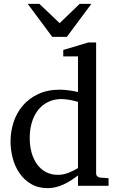

<svg xmlns="http://www.w3.org/2000/svg" viewBox="-20 -955 604 987"><path d="M380.9 -431.2Q374.5 -433.1 364.5 -435.8Q354.5 -438.5 343 -440.7Q331.5 -442.9 319.1 -444.3Q306.6 -445.8 295.9 -445.8Q258.8 -445.8 228.5 -431.4Q198.2 -417 177 -390.9Q155.8 -364.7 144.3 -327.6Q132.8 -290.5 132.8 -245.1Q132.8 -204.1 142.6 -169.7Q152.3 -135.3 170.9 -109.9Q189.5 -84.5 216.3 -70.3Q243.2 -56.2 277.8 -56.2Q293 -56.2 307.1 -59.3Q321.3 -62.5 334.5 -67.6Q347.7 -72.8 359.4 -78.9Q371.1 -85 380.9 -90.8ZM380.9 0V-53.2Q363.8 -40 345.5 -28.1Q327.1 -16.1 307.9 -7.3Q288.6 1.5 268.3 6.8Q248 12.2 226.1 12.2Q175.8 12.2 139.4 -9.5Q103 -31.2 79.6 -65.7Q56.2 -100.1 45.2 -142.8Q34.2 -185.5 34.2 -228Q34.2 -278.8 49.8 -326.9Q65.4 -375 97.2 -412.1Q128.9 -449.2 176.8 -471.7Q224.6 -494.1 289.1 -494.1Q300.8 -494.1 314.5 -492.7Q328.1 -491.2 341.1 -489.5Q354 -487.8 364.5 -485.6Q375 -483.4 380.9 -481.9V-665H305.2V-698.2L434.1 -736.8H474.1V-64Q474.1 -54.7 480 -48.8Q485.8 -43 495.1 -42L538.1 -39.1V0ZM323.7 -765.6H248.5L122.6 -935.1H182.6L286.6 -835.9L389.6 -935.1H449.7Z"/></svg>

Font: Charis SIL Afr
Style: Regular
Weight: 400
Foundry: SIL International
Version: Version 5.000